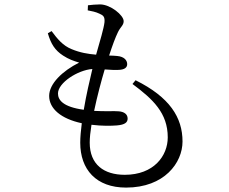

<svg xmlns="http://www.w3.org/2000/svg" viewBox="-20 -803 1040 871"><path d="M243 -379C243 -427 332 -485 399 -490C387 -440 371 -371 360 -305C266 -318 243 -349 243 -379ZM581 -422C674 -353 741 -290 741 -180C741 -96 678 -10 546 -10C452 -10 387 -56 387 -156C387 -178 390 -206 395 -237C443 -231 485 -232 510 -234C547 -237 559 -248 559 -265C559 -285 543 -296 519 -298C498 -300 457 -297 407 -300C421 -367 440 -438 455 -488C480 -486 505 -485 519 -486C544 -487 557 -496 557 -512C557 -529 544 -546 512 -549C500 -550 488 -551 475 -551C491 -600 503 -632 515 -657C527 -682 541 -688 541 -707C541 -734 481 -783 434 -783C414 -783 396 -781 379 -779L378 -756C394 -753 415 -749 431 -741C449 -733 456 -727 454 -702C451 -675 434 -618 416 -555C380 -558 343 -564 305 -580C265 -596 240 -627 214 -662L197 -652C211 -604 229 -575 266 -551C292 -534 313 -527 339 -519C263 -481 203 -423 203 -368C203 -310 257 -264 351 -244C347 -212 344 -181 344 -156C344 -34 416 48 552 48C726 48 808 -65 808 -161C808 -270 750 -362 595 -439Z"/></svg>

Font: Noto Serif CJK JP
Style: Regular
Weight: 400
Designer: Ryoko NISHIZUKA 西塚涼子 (kana & ideographs); Frank Grießhammer (Latin, Greek & Cyrillic); Wenlong ZHANG 张文龙 (bopomofo); San
Foundry: Adobe Systems Incorporated
Version: Version 1.000;PS 1;hotconv 16.6.53;makeotf.lib2.5.65590